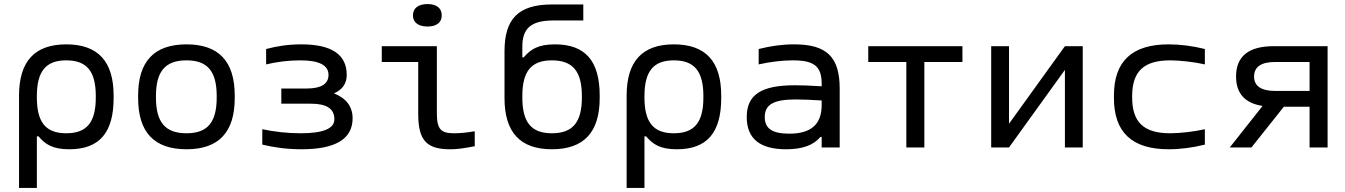

<svg xmlns="http://www.w3.org/2000/svg" viewBox="-20 -728 6640 948"><path d="M541 -244V-256C541 -425 464 -509 307 -509C151 -509 74 -425 74 -256V200H162V-55H170C204 -15 240 9 322 9C470 9 541 -72 541 -244ZM162 -247V-253C162 -376 206 -430 307 -430C409 -430 453 -376 453 -253V-247C453 -124 409 -70 307 -70C206 -70 162 -124 162 -247Z M662 -256V-244C662 -75 741 9 901 9C1060 9 1139 -75 1139 -244V-256C1139 -425 1060 -509 901 -509C741 -509 662 -425 662 -256ZM750 -247V-253C750 -376 796 -430 901 -430C1005 -430 1050 -376 1050 -253V-247C1050 -124 1005 -70 901 -70C796 -70 750 -124 750 -247Z M1495 -291H1369V-216H1515C1592 -216 1631 -192 1631 -139C1631 -93 1576 -70 1464 -70C1400 -70 1337 -77 1275 -90V-14C1338 1 1400 9 1469 9C1637 9 1721 -42 1721 -144C1721 -201 1690 -243 1629 -267C1671 -285 1692 -316 1692 -358C1692 -459 1617 -509 1468 -509C1405 -509 1350 -501 1294 -486V-410C1348 -423 1405 -430 1464 -430C1556 -430 1602 -406 1602 -358C1602 -314 1566 -291 1495 -291Z M2223 -70C2158 -70 2137 -88 2137 -169V-500H1865V-422H2045V-165C2045 -33 2088 9 2203 9C2238 9 2266 5 2324 -6V-80C2285 -73 2251 -70 2223 -70ZM2019 -651C2019 -618 2045 -597 2091 -597C2136 -597 2161 -618 2161 -651V-653C2161 -687 2136 -708 2091 -708C2045 -708 2019 -687 2019 -653Z M2941 -244V-256C2941 -428 2869 -509 2720 -509C2638 -509 2600 -485 2566 -445H2559V-497C2559 -587 2600 -627 2714 -627H2860V-706H2706C2536 -706 2471 -632 2471 -474V-244C2471 -75 2548 9 2705 9C2863 9 2941 -75 2941 -244ZM2559 -247V-253C2559 -376 2603 -430 2705 -430C2808 -430 2853 -376 2853 -253V-247C2853 -124 2808 -70 2705 -70C2603 -70 2559 -124 2559 -247Z M3541 -244V-256C3541 -425 3464 -509 3307 -509C3151 -509 3074 -425 3074 -256V200H3162V-55H3170C3204 -15 3240 9 3322 9C3470 9 3541 -72 3541 -244ZM3162 -247V-253C3162 -376 3206 -430 3307 -430C3409 -430 3453 -376 3453 -253V-247C3453 -124 3409 -70 3307 -70C3206 -70 3162 -124 3162 -247Z M3901 -509C3842 -509 3786 -501 3726 -486V-410C3783 -423 3843 -430 3894 -430C3997 -430 4037 -403 4037 -315V-302C3975 -306 3930 -307 3905 -307C3736 -307 3667 -259 3667 -150C3667 -42 3734 9 3861 9C3943 9 3996 -11 4031 -52H4037V0H4126V-290C4126 -447 4062 -509 3901 -509ZM3756 -150C3756 -212 3800 -237 3910 -237C3939 -237 3991 -235 4037 -232V-209C4037 -115 3985 -68 3878 -68C3793 -68 3756 -93 3756 -150Z M4455 0H4544V-422H4732V-500H4267V-422H4455Z M4874 0H4962L5238 -383V0H5326V-500H5238L4962 -117V-500H4874Z M5480 -256V-244C5480 -74 5570 9 5750 9C5808 9 5870 1 5929 -14V-90C5877 -78 5805 -70 5758 -70C5629 -70 5570 -123 5570 -247V-253C5570 -377 5629 -430 5758 -430C5805 -430 5877 -422 5929 -410V-486C5870 -501 5807 -509 5750 -509C5570 -509 5480 -426 5480 -256Z M6535 -500H6269C6145 -500 6083 -450 6083 -350C6083 -267 6127 -218 6214 -205L6052 0H6159L6319 -201H6446V0H6535ZM6172 -350C6172 -398 6207 -422 6277 -422H6446V-279H6277C6207 -279 6172 -303 6172 -350Z"/></svg>

Font: LT Wave Mono
Style: Regular
Weight: 400
Designer: Daniel Lyons
Version: Version 2.5 (Glyphs App)